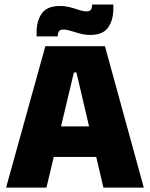

<svg xmlns="http://www.w3.org/2000/svg" viewBox="-20 -848 678 868"><path d="M7.5 0 185 -639H454.5L630 0H447.5L325.5 -520.5H314L190 0ZM175 -138.5V-276.5H461.5V-138.5ZM387 -690Q369 -690 352.2 -693.8Q335.5 -697.5 320.5 -702.2Q305.5 -707 292 -710.8Q278.5 -714.5 267 -714.5Q252.5 -714.5 247 -707Q241.5 -699.5 241 -684V-683.5H145.5V-703Q145.5 -754 169.2 -787.5Q193 -821 252 -821Q271 -821 287.8 -817.2Q304.5 -813.5 319 -808.8Q333.5 -804 346.5 -800.2Q359.5 -796.5 371 -796.5Q385.5 -796.5 390.8 -804Q396 -811.5 396.5 -827V-827.5H492.5V-810.5Q492.5 -757.5 469 -723.8Q445.5 -690 387 -690Z"/></svg>

Font: Anek Gujarati Medium ExtraBold
Style: Regular
Weight: 800
Version: Version 1.003